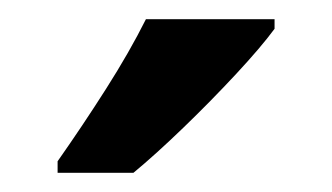

<svg xmlns="http://www.w3.org/2000/svg" viewBox="-20 -786 346 200"><path d="M266 -756Q252 -737 226 -709Q200 -681 171 -653Q142 -625 119 -606H40V-618Q66 -655 90.5 -693.5Q115 -732 132 -766H266Z"/></svg>

Font: Noto Sans Georgian Condensed SemiBold
Style: Regular
Weight: 600
Width: 3
Designer: Monotype Design Team, Akaki Razmadze
Foundry: Google LLC
Version: Version 2.005; ttfautohint (v1.8.4.7-5d5b)